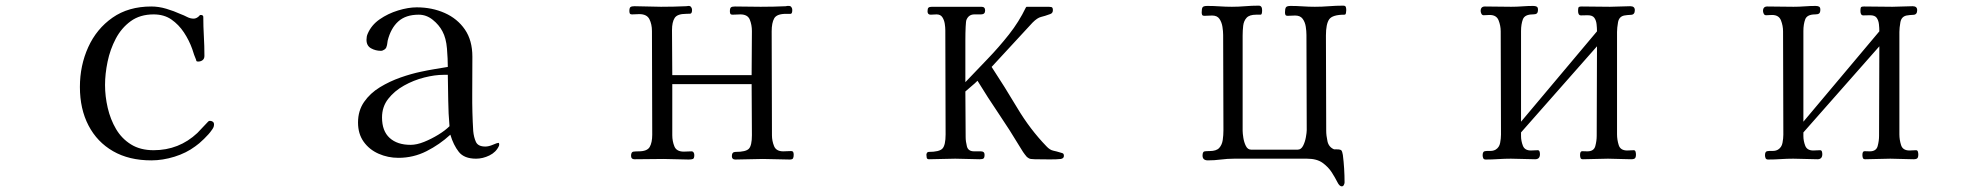

<svg xmlns="http://www.w3.org/2000/svg" viewBox="-20 -564 7040 680"><path d="M738 -123Q738 -117 735.5 -112Q733 -107 729 -102Q721 -90 702.5 -72Q684 -54 672 -46Q640 -22 598 -9Q556 4 516 4Q437 4 380.5 -28.5Q324 -61 293.5 -119.5Q263 -178 263 -256Q263 -332 292.5 -397Q322 -462 378.5 -501.5Q435 -541 516 -541Q542 -541 569 -533Q596 -525 620 -514Q631 -510 642.5 -504Q654 -498 666 -498Q671 -498 676 -500.5Q681 -503 685 -507Q687 -511 691 -511Q700 -511 700 -504Q700 -470 702 -435.5Q704 -401 704 -366Q704 -356 697.5 -351Q691 -346 682 -346Q674 -346 675 -351Q671 -360 667.5 -370Q664 -380 661 -390Q650 -421 631.5 -449Q613 -477 587 -495Q561 -513 524 -513Q476 -513 443 -489Q410 -465 390 -427Q370 -389 361 -345.5Q352 -302 352 -263Q352 -223 361.5 -182Q371 -141 391 -107Q411 -73 444 -52.5Q477 -32 524 -32Q614 -32 679 -93Q688 -102 696.5 -111.5Q705 -121 715 -131Q717 -133 718.5 -134.5Q720 -136 724 -136Q729 -136 733.5 -133Q738 -130 738 -123Z M1572 -117Q1568 -162 1567.5 -207.5Q1567 -253 1566 -299H1551Q1520 -299 1482.5 -289.5Q1445 -280 1411 -261Q1377 -242 1355 -214Q1333 -186 1333 -148Q1333 -100 1360 -75.5Q1387 -51 1434 -51Q1456 -51 1482 -61.5Q1508 -72 1532.5 -87Q1557 -102 1572 -117ZM1748 -53Q1748 -49 1747 -47Q1737 -25 1713.5 -13.5Q1690 -2 1666 -2Q1624 -2 1605 -26Q1586 -50 1575 -87Q1537 -52 1490.5 -28.5Q1444 -5 1391 -5Q1354 -5 1321 -19.5Q1288 -34 1268 -62Q1248 -90 1248 -130Q1248 -172 1269.5 -203Q1291 -234 1325.5 -255Q1360 -276 1398.5 -289.5Q1437 -303 1471 -310Q1494 -315 1518 -319Q1542 -323 1566 -327Q1566 -355 1563 -392Q1560 -429 1547 -453Q1535 -476 1512.5 -494Q1490 -512 1463 -512Q1417 -512 1390.5 -488Q1364 -464 1353 -420Q1352 -415 1351.5 -409.5Q1351 -404 1349 -399Q1348 -393 1341.5 -388.5Q1335 -384 1329 -384Q1310 -384 1294 -393Q1278 -402 1278 -423Q1278 -435 1282 -444Q1295 -475 1324.5 -495.5Q1354 -516 1390 -527Q1426 -538 1456 -538Q1510 -538 1555 -518Q1600 -498 1626.5 -459.5Q1653 -421 1653 -363Q1653 -298 1652.5 -232Q1652 -166 1656 -100Q1658 -78 1665.5 -61.5Q1673 -45 1699 -45Q1711 -45 1726 -51.5Q1741 -58 1745 -58Q1748 -58 1748 -53Z M2791 -16Q2791 -7 2788.5 -3Q2786 1 2777 1Q2753 1 2729.5 0Q2706 -1 2682 -1Q2657 -1 2633 0Q2609 1 2584 1Q2572 1 2572 -11Q2572 -26 2585 -26Q2622 -26 2632.5 -37.5Q2643 -49 2643 -85Q2643 -131 2642.5 -176Q2642 -221 2642 -266H2361V-85Q2361 -64 2368.5 -45.5Q2376 -27 2402 -27Q2409 -27 2415.5 -27.5Q2422 -28 2429 -28Q2434 -28 2436.5 -24Q2439 -20 2439 -15Q2439 -3 2434 -1Q2429 1 2419 1Q2397 1 2375 0Q2353 -1 2330 -1Q2305 -1 2279 -0.5Q2253 0 2227 0Q2215 0 2215 -12Q2215 -26 2223.5 -27Q2232 -28 2242 -28Q2272 -28 2281 -43.5Q2290 -59 2290 -87Q2290 -179 2289.5 -271Q2289 -363 2289 -454Q2289 -478 2280 -496Q2271 -514 2244 -514Q2238 -514 2231.5 -513.5Q2225 -513 2219 -513Q2212 -513 2210.5 -516.5Q2209 -520 2209 -525Q2209 -536 2213 -539Q2217 -542 2227 -542Q2250 -542 2274 -541Q2298 -540 2321 -540Q2343 -540 2365.5 -540.5Q2388 -541 2410 -542Q2412 -542 2414.5 -542.5Q2417 -543 2419 -543Q2425 -543 2428 -538.5Q2431 -534 2431 -529Q2431 -516 2424.5 -515.5Q2418 -515 2410 -515Q2379 -515 2369.5 -500.5Q2360 -486 2360 -457Q2360 -417 2360.5 -377.5Q2361 -338 2361 -298H2642Q2642 -337 2642.5 -376Q2643 -415 2643 -454Q2643 -476 2635.5 -494.5Q2628 -513 2602 -513Q2595 -513 2588.5 -512.5Q2582 -512 2575 -512Q2568 -512 2566.5 -515.5Q2565 -519 2565 -524Q2565 -535 2569 -538Q2573 -541 2583 -541Q2606 -541 2629 -540.5Q2652 -540 2674 -540Q2697 -540 2719.5 -540.5Q2742 -541 2764 -542Q2766 -543 2769 -543Q2772 -543 2774 -543Q2780 -543 2783 -538.5Q2786 -534 2786 -529Q2786 -515 2780 -515Q2774 -515 2764 -515Q2731 -515 2722 -499Q2713 -483 2713 -453Q2713 -362 2713.5 -269.5Q2714 -177 2714 -85Q2714 -65 2721.5 -46.5Q2729 -28 2754 -28Q2761 -28 2767.5 -28.5Q2774 -29 2781 -29Q2788 -29 2789.5 -25Q2791 -21 2791 -16Z M3748 -12Q3748 -3 3737 -1Q3721 1 3692.5 0.5Q3664 0 3645 0Q3638 0 3631 -1Q3624 -2 3617 -8Q3610 -16 3603.5 -25.5Q3597 -35 3592 -44Q3556 -104 3517 -161.5Q3478 -219 3442 -278Q3432 -268 3421 -259Q3410 -250 3399 -240Q3399 -200 3399.5 -159.5Q3400 -119 3400 -79Q3400 -63 3404.5 -45.5Q3409 -28 3430 -28H3454Q3467 -28 3467 -16Q3467 -6 3463.5 -3Q3460 0 3450 0Q3428 0 3406.5 -1Q3385 -2 3363 -2Q3340 -2 3316.5 -1Q3293 0 3270 0Q3263 0 3262 -6Q3261 -12 3261 -16Q3261 -19 3263 -22.5Q3265 -26 3269 -26Q3307 -26 3318 -38Q3329 -50 3329 -88Q3329 -180 3328.5 -272.5Q3328 -365 3328 -457Q3328 -467 3326 -480Q3324 -493 3317.5 -503Q3311 -513 3297 -513Q3292 -513 3286.5 -512.5Q3281 -512 3276 -512Q3265 -512 3265 -524Q3265 -534 3268.5 -537Q3272 -540 3281 -540H3456Q3469 -540 3469 -527Q3469 -513 3454.5 -513Q3440 -513 3431 -513Q3411 -513 3403 -494Q3401 -490 3400 -469Q3399 -448 3399 -421.5Q3399 -395 3399 -373Q3399 -351 3399 -344V-273Q3437 -313 3477.5 -355Q3518 -397 3553.5 -442Q3589 -487 3613 -537Q3615 -540 3616 -540H3690Q3698 -540 3703.5 -539Q3709 -538 3709 -528Q3709 -517 3699 -514Q3680 -507 3667 -504Q3654 -501 3637 -484L3492 -327Q3538 -257 3583 -181.5Q3628 -106 3686 -46Q3698 -33 3710 -30.5Q3722 -28 3738 -23Q3743 -22 3745.5 -20Q3748 -18 3748 -12Z M4748 -528Q4748 -525 4747 -518.5Q4746 -512 4742 -512Q4699 -512 4687.5 -495.5Q4676 -479 4676 -438Q4676 -353 4676.5 -269Q4677 -185 4677 -101Q4677 -84 4681.5 -63.5Q4686 -43 4705 -35H4715Q4728 -35 4731 -31Q4734 -27 4736 -15Q4742 33 4742 82Q4742 86 4739.5 91Q4737 96 4732 96Q4724 96 4716.5 81Q4709 66 4697 47Q4685 28 4664.5 13Q4644 -2 4609 -2H4351Q4327 -2 4304 1Q4281 4 4258 4Q4239 4 4239 -13Q4239 -27 4246.5 -28Q4254 -29 4264 -29Q4288 -29 4298 -40Q4308 -51 4310.5 -68Q4313 -85 4313 -103Q4313 -187 4312.5 -271Q4312 -355 4312 -440Q4312 -453 4309.5 -469Q4307 -485 4299 -497Q4291 -509 4273 -509Q4266 -509 4259.5 -508.5Q4253 -508 4246 -508Q4239 -508 4237.5 -511.5Q4236 -515 4236 -520Q4236 -533 4239 -538Q4242 -543 4256 -543Q4278 -543 4299.5 -541.5Q4321 -540 4343 -540Q4366 -540 4390 -542Q4414 -544 4438 -544Q4450 -544 4450 -528Q4450 -512 4445 -512Q4440 -512 4429 -512Q4405 -512 4395 -501Q4385 -490 4383 -473Q4381 -456 4381 -438V-101Q4381 -92 4383.5 -76Q4386 -60 4392.5 -47Q4399 -34 4411 -34H4576Q4588 -34 4595 -47.5Q4602 -61 4605 -78Q4608 -95 4608 -103Q4608 -187 4607.5 -271Q4607 -355 4607 -440Q4607 -454 4604.5 -470Q4602 -486 4593.5 -497.5Q4585 -509 4567 -509Q4560 -509 4553.5 -508.5Q4547 -508 4541 -508Q4534 -508 4532.5 -511.5Q4531 -515 4531 -520Q4531 -532 4534 -537.5Q4537 -543 4551 -543Q4572 -543 4593.5 -541.5Q4615 -540 4637 -540Q4662 -540 4687 -542Q4712 -544 4737 -544Q4745 -544 4746.5 -539Q4748 -534 4748 -528Z M5774 -17Q5774 -7 5770.5 -3.5Q5767 0 5757 0Q5736 0 5715.5 -1Q5695 -2 5675 -2Q5653 -2 5630.5 -1Q5608 0 5586 0Q5579 0 5577.5 -5Q5576 -10 5576 -15Q5576 -29 5584 -28.5Q5592 -28 5602 -28Q5625 -28 5630 -46.5Q5635 -65 5635 -83L5636 -400L5367 -95V-82Q5367 -65 5373.5 -48Q5380 -31 5402 -31Q5408 -31 5413.5 -31.5Q5419 -32 5426 -32Q5431 -32 5432.5 -27.5Q5434 -23 5434 -18Q5434 0 5417 0Q5395 0 5374 -1Q5353 -2 5331 -2Q5309 -2 5286.5 -0.5Q5264 1 5242 1Q5235 1 5233 -4Q5231 -9 5231 -14Q5231 -27 5238.5 -28.5Q5246 -30 5257 -29.5Q5268 -29 5277 -34Q5290 -42 5293 -58Q5296 -74 5296 -87Q5296 -179 5295.5 -270.5Q5295 -362 5295 -453Q5295 -473 5287.5 -492Q5280 -511 5256 -511Q5250 -511 5245 -510.5Q5240 -510 5235 -510Q5229 -510 5226.5 -515.5Q5224 -521 5224 -525Q5224 -541 5239 -541Q5262 -541 5285.5 -540.5Q5309 -540 5332 -540Q5352 -540 5371.5 -541.5Q5391 -543 5410 -543Q5418 -543 5422.5 -540.5Q5427 -538 5427 -530Q5427 -520 5423 -516.5Q5419 -513 5409 -513Q5380 -513 5373.5 -495.5Q5367 -478 5367 -454V-133L5636 -453Q5636 -465 5634.5 -478.5Q5633 -492 5626.5 -501Q5620 -510 5603 -510Q5591 -510 5580 -509.5Q5569 -509 5569 -525Q5569 -534 5570.5 -537.5Q5572 -541 5582 -541Q5607 -541 5632 -540.5Q5657 -540 5682 -540Q5700 -540 5718 -541Q5736 -542 5754 -542Q5770 -542 5770 -528Q5770 -512 5756.5 -511.5Q5743 -511 5732 -509Q5714 -505 5710.5 -485Q5707 -465 5707 -451V-88Q5707 -69 5713 -50Q5719 -31 5743 -31Q5748 -31 5754 -31.5Q5760 -32 5766 -32Q5771 -32 5772.5 -27Q5774 -22 5774 -17Z M6774 -17Q6774 -7 6770.5 -3.5Q6767 0 6757 0Q6736 0 6715.5 -1Q6695 -2 6675 -2Q6653 -2 6630.5 -1Q6608 0 6586 0Q6579 0 6577.5 -5Q6576 -10 6576 -15Q6576 -29 6584 -28.5Q6592 -28 6602 -28Q6625 -28 6630 -46.5Q6635 -65 6635 -83L6636 -400L6367 -95V-82Q6367 -65 6373.5 -48Q6380 -31 6402 -31Q6408 -31 6413.5 -31.5Q6419 -32 6426 -32Q6431 -32 6432.5 -27.5Q6434 -23 6434 -18Q6434 0 6417 0Q6395 0 6374 -1Q6353 -2 6331 -2Q6309 -2 6286.5 -0.5Q6264 1 6242 1Q6235 1 6233 -4Q6231 -9 6231 -14Q6231 -27 6238.5 -28.5Q6246 -30 6257 -29.5Q6268 -29 6277 -34Q6290 -42 6293 -58Q6296 -74 6296 -87Q6296 -179 6295.5 -270.5Q6295 -362 6295 -453Q6295 -473 6287.5 -492Q6280 -511 6256 -511Q6250 -511 6245 -510.5Q6240 -510 6235 -510Q6229 -510 6226.5 -515.5Q6224 -521 6224 -525Q6224 -541 6239 -541Q6262 -541 6285.5 -540.5Q6309 -540 6332 -540Q6352 -540 6371.5 -541.5Q6391 -543 6410 -543Q6418 -543 6422.5 -540.5Q6427 -538 6427 -530Q6427 -520 6423 -516.5Q6419 -513 6409 -513Q6380 -513 6373.5 -495.5Q6367 -478 6367 -454V-133L6636 -453Q6636 -465 6634.5 -478.5Q6633 -492 6626.5 -501Q6620 -510 6603 -510Q6591 -510 6580 -509.5Q6569 -509 6569 -525Q6569 -534 6570.5 -537.5Q6572 -541 6582 -541Q6607 -541 6632 -540.5Q6657 -540 6682 -540Q6700 -540 6718 -541Q6736 -542 6754 -542Q6770 -542 6770 -528Q6770 -512 6756.5 -511.5Q6743 -511 6732 -509Q6714 -505 6710.5 -485Q6707 -465 6707 -451V-88Q6707 -69 6713 -50Q6719 -31 6743 -31Q6748 -31 6754 -31.5Q6760 -32 6766 -32Q6771 -32 6772.5 -27Q6774 -22 6774 -17Z"/></svg>

Font: Kaisei Decol
Style: Regular
Weight: 400
Designer: Font-Kai, 金井和夫
Foundry: KAZUO KANAI
Version: Version 5.003